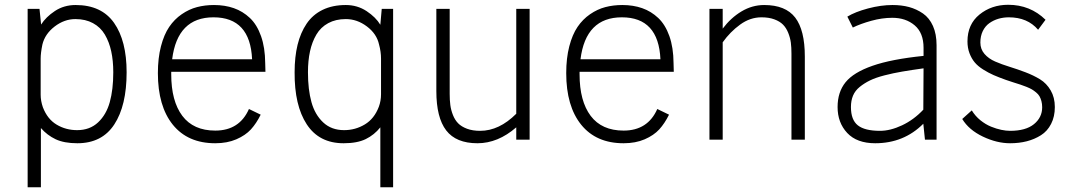

<svg xmlns="http://www.w3.org/2000/svg" viewBox="-20 -587 4475 807"><path d="M297.9 -565.9Q406.7 -565.9 459.5 -490.7Q512.2 -415.5 512.2 -283.2Q512.2 -143.1 460.4 -64Q408.7 15.1 305.2 15.1Q249.5 15.1 213.9 -1.7Q178.2 -18.6 151.9 -48.8V200.2H96.2V-549.8H146L152.8 -483.9Q172.9 -515.6 210.9 -540.8Q249 -565.9 297.9 -565.9ZM304.2 -40Q357.4 -40 392.1 -72.5Q426.8 -105 441.4 -157.7Q456.1 -210.4 456.1 -283.2Q456.1 -332 447.5 -371.3Q439 -410.6 420.7 -441.7Q402.3 -472.7 370.8 -489.7Q339.4 -506.8 296.9 -506.8Q250.5 -506.8 209.7 -475.6Q168.9 -444.3 158.2 -399.9Q150.9 -364.3 150.9 -340.8V-189Q150.9 -163.1 160.2 -136.2Q179.2 -86.4 218 -63.2Q256.8 -40 304.2 -40Z M884.8 -38.1Q986.3 -38.1 1026.4 -128.9L1075.7 -105Q1057.6 -68.4 1034.7 -43.2Q1011.7 -18.1 973.4 -1.5Q935.1 15.1 884.8 15.1Q769.5 15.1 706.5 -62.7Q643.6 -140.6 643.6 -279.8Q643.6 -342.8 656.5 -392.3Q669.4 -441.9 691.2 -473.9Q712.9 -505.9 743.7 -527.1Q774.4 -548.3 807.9 -557.1Q841.3 -565.9 879.4 -565.9Q925.3 -565.9 962.9 -552.7Q1000.5 -539.6 1030.3 -511.5Q1060.1 -483.4 1077.1 -435.3Q1094.2 -387.2 1094.7 -321.8L1095.7 -285.2H699.7V-274.9Q699.7 -162.1 746.3 -100.1Q793 -38.1 884.8 -38.1ZM877.4 -514.2Q725.6 -514.2 703.6 -337.9H1039.6Q1031.7 -514.2 877.4 -514.2Z M1584.5 -549.8H1632.3V200.2H1578.6V-51.8Q1553.2 -20 1517.3 -2.4Q1481.4 15.1 1424.3 15.1Q1321.3 15.1 1269.3 -64.5Q1217.3 -144 1218.3 -283.2Q1218.3 -347.7 1230.7 -398.7Q1243.2 -449.7 1268.8 -487.5Q1294.4 -525.4 1336.2 -545.7Q1377.9 -565.9 1433.6 -565.9Q1481.9 -565.9 1520.8 -540.3Q1559.6 -514.6 1578.6 -482.9ZM1581.5 -190.9V-340.8Q1581.5 -369.6 1573.2 -399.9Q1563.5 -444.8 1522.2 -475.8Q1481 -506.8 1433.6 -506.8Q1391.1 -506.8 1359.6 -489.7Q1328.1 -472.7 1309.8 -441.7Q1291.5 -410.6 1283 -371.3Q1274.4 -332 1274.4 -283.2Q1274.4 -210.4 1289.1 -157.7Q1303.7 -105 1338.4 -72.5Q1373 -40 1426.3 -40Q1473.6 -40 1513.4 -64Q1553.2 -87.9 1572.3 -138.2Q1581.5 -163.1 1581.5 -190.9Z M2149.9 -549.8H2206.1V0H2149.9V-51.8Q2072.8 15.1 1986.8 15.1Q1897 15.1 1855.5 -38.8Q1814 -92.8 1814 -204.1V-549.8H1870.1V-191.9Q1870.1 -166 1872.8 -145.3Q1875.5 -124.5 1883.8 -103.5Q1892.1 -82.5 1905.8 -68.6Q1919.4 -54.7 1942.9 -45.9Q1966.3 -37.1 1998 -37.1Q2078.1 -37.1 2149.9 -108.9Z M2601.1 -38.1Q2702.6 -38.1 2742.7 -128.9L2792 -105Q2773.9 -68.4 2751 -43.2Q2728 -18.1 2689.7 -1.5Q2651.4 15.1 2601.1 15.1Q2485.8 15.1 2422.9 -62.7Q2359.9 -140.6 2359.9 -279.8Q2359.9 -342.8 2372.8 -392.3Q2385.7 -441.9 2407.5 -473.9Q2429.2 -505.9 2460 -527.1Q2490.7 -548.3 2524.2 -557.1Q2557.6 -565.9 2595.7 -565.9Q2641.6 -565.9 2679.2 -552.7Q2716.8 -539.6 2746.6 -511.5Q2776.4 -483.4 2793.5 -435.3Q2810.5 -387.2 2811 -321.8L2812 -285.2H2416V-274.9Q2416 -162.1 2462.6 -100.1Q2509.3 -38.1 2601.1 -38.1ZM2593.8 -514.2Q2441.9 -514.2 2419.9 -337.9H2755.9Q2748 -514.2 2593.8 -514.2Z M3191.9 -565.9Q3281.7 -565.9 3322.3 -513.2Q3362.8 -460.4 3362.8 -349.1V0H3306.6V-361.8Q3306.6 -387.7 3304 -408Q3301.3 -428.2 3293 -449Q3284.7 -469.7 3271.2 -483.4Q3257.8 -497.1 3234.9 -505.6Q3211.9 -514.2 3180.7 -514.2Q3132.8 -514.2 3090.8 -483.6Q3048.8 -453.1 3017.6 -409.2V0H2961.9V-549.8H3017.6V-466.8Q3051.8 -512.2 3096.7 -539.1Q3141.6 -565.9 3191.9 -565.9Z M3731.4 -565.9Q3769.5 -565.9 3801 -557.4Q3832.5 -548.8 3859.4 -530.3Q3886.2 -511.7 3901.4 -477.8Q3916.5 -443.8 3916.5 -397V0H3867.7L3860.8 -66.9Q3778.8 15.1 3658.7 15.1Q3581.5 15.1 3541 -28.1Q3500.5 -71.3 3500.5 -137.2Q3500.5 -199.7 3533.9 -241.2Q3567.4 -282.7 3647.2 -310.5Q3727.1 -338.4 3861.8 -352.1V-386.2Q3861.8 -448.7 3824.5 -480.5Q3787.1 -512.2 3730.5 -512.2Q3687.5 -512.2 3641.8 -499.5Q3596.2 -486.8 3564.5 -471.2L3541.5 -517.1Q3574.2 -537.1 3628.4 -551.5Q3682.6 -565.9 3731.4 -565.9ZM3678.7 -37.1Q3722.2 -37.1 3771.5 -60.3Q3820.8 -83.5 3860.8 -126L3861.8 -299.8Q3809.1 -292.5 3772 -286.1Q3734.9 -279.8 3697.8 -270.3Q3660.6 -260.7 3636.7 -249Q3612.8 -237.3 3593.5 -221.7Q3574.2 -206.1 3565.4 -185.1Q3556.6 -164.1 3556.6 -137.2Q3556.6 -83 3585.7 -60.1Q3614.7 -37.1 3678.7 -37.1Z M4374.5 -503.9 4343.3 -461.9Q4298.8 -514.2 4220.2 -514.2Q4197.3 -514.2 4176.5 -508.1Q4155.8 -502 4138.4 -489.7Q4121.1 -477.5 4110.8 -456.5Q4100.6 -435.5 4100.6 -408.2Q4100.6 -380.4 4117.9 -360.4Q4135.3 -340.3 4162.8 -328.4Q4190.4 -316.4 4223.6 -306.2Q4256.8 -295.9 4290.3 -283.2Q4323.7 -270.5 4351.3 -253.7Q4378.9 -236.8 4396.2 -207Q4413.6 -177.2 4413.6 -137.2Q4413.6 -96.7 4397.9 -66.2Q4382.3 -35.6 4355.2 -18.6Q4328.1 -1.5 4295.7 6.8Q4263.2 15.1 4225.6 15.1Q4169.9 15.1 4111.1 -12.9Q4052.2 -41 4024.4 -86.9L4064.5 -123Q4079.1 -99.1 4100.8 -81.5Q4122.6 -64 4145.5 -54.7Q4168.5 -45.4 4188.5 -41.3Q4208.5 -37.1 4225.6 -37.1Q4291.5 -37.1 4325.9 -65.2Q4360.4 -93.3 4360.4 -136.2Q4360.4 -150.4 4357.2 -162.1Q4354 -173.8 4349.1 -182.4Q4344.2 -190.9 4334.7 -198.7Q4325.2 -206.5 4316.9 -211.4Q4308.6 -216.3 4293.9 -222.2Q4279.3 -228 4268.8 -231.4Q4258.3 -234.9 4239.5 -240.7Q4220.7 -246.6 4208.5 -251Q4177.2 -262.2 4156 -271.5Q4134.8 -280.8 4112.3 -294.9Q4089.8 -309.1 4076.7 -325Q4063.5 -340.8 4054.9 -363.3Q4046.4 -385.7 4046.4 -413.1Q4046.4 -484.9 4096.9 -525.9Q4147.5 -566.9 4217.3 -566.9Q4310.1 -566.9 4374.5 -503.9Z"/></svg>

Font: Stilu Light
Style: Regular
Weight: 300
Designer: Genilson Lima Santos
Foundry: Genilson Lima Santos
Version: Version 1.200;PS 001.200;hotconv 1.0.88;makeotf.lib2.5.64775